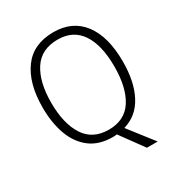

<svg xmlns="http://www.w3.org/2000/svg" viewBox="-205 -863 1092 1170"><g transform="rotate(-30 340.5 -277.5)"><path d="M622 -358Q622 -217 573 -124Q524 -31 427 -3L562 170H486L368 8Q361 9 353.5 9.5Q346 10 339 10Q243 10 180.5 -38Q118 -86 88 -169.5Q58 -253 58 -359Q58 -529 130 -627Q202 -725 344 -725Q477 -725 549.5 -629.5Q622 -534 622 -358ZM118 -359Q118 -212 173 -126.5Q228 -41 341 -41Q454 -41 508 -125.5Q562 -210 562 -358Q562 -509 507 -591Q452 -673 344 -673Q228 -673 173 -588.5Q118 -504 118 -359Z"/></g></svg>

Font: Noto Sans Tamil SemiCondensed Light
Style: Regular
Weight: 300
Width: 4
Designer: Jelle Bosma - Monotype Design Team
Foundry: Monotype Imaging Inc.
Version: Version 2.004; ttfautohint (v1.8.4.7-5d5b)